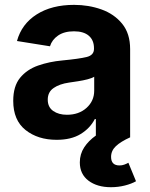

<svg xmlns="http://www.w3.org/2000/svg" viewBox="-20 -573 624 801"><path d="M216.3 10.3Q138.2 10.3 86.7 -30.5Q35.2 -71.3 35.2 -152.3Q35.2 -213.4 63.7 -248.3Q92.3 -283.2 139.2 -299.6Q186 -315.9 239.7 -320.8Q311 -327.6 341.6 -335.2Q372.1 -342.8 372.1 -369.1V-371.6Q372.1 -405.3 350.6 -423.8Q329.1 -442.4 288.6 -442.4Q248 -442.4 222.4 -424.8Q196.8 -407.2 188.5 -379.9L50.8 -401.9Q70.3 -473.1 133.1 -512.9Q195.8 -552.7 289.1 -552.7Q349.6 -552.7 403.1 -533.7Q456.5 -514.6 489.7 -473.9Q522.9 -433.1 522.9 -368.2V0H379.9V-76.2H375.5Q355.5 -37.6 316.2 -13.7Q276.9 10.3 216.3 10.3ZM179.2 -157.2Q179.2 -126 201.9 -110.1Q224.6 -94.2 259.3 -94.2Q309.1 -94.2 341.1 -123Q373 -151.9 373 -194.8V-252.9Q364.3 -247.1 345.5 -242.2Q326.7 -237.3 305.7 -234.1Q284.7 -231 268.1 -228.5Q228 -222.7 203.6 -205.8Q179.2 -189 179.2 -157.2ZM442.9 208Q385.3 208 349.1 180.7Q313 153.3 313 104.5Q313 69.8 331.3 41.7Q349.6 13.7 380.4 -7.8L522.9 0Q483.9 17.6 463.6 36.6Q443.4 55.7 443.4 81.5Q443.4 117.2 478.5 117.2Q489.3 117.2 498.5 113.8Q507.8 110.4 515.6 106L547.4 183.1Q528.8 193.8 501 200.9Q473.1 208 442.9 208Z"/></svg>

Font: Konkhmer Sleokchher
Style: Regular
Weight: 400
Designer: Suon May Sophanith
Version: Version 1.000; ttfautohint (v1.8.4.7-5d5b);gftools[0.9.23]